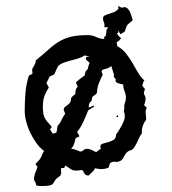

<svg xmlns="http://www.w3.org/2000/svg" viewBox="-20 -585 577 645"><path d="M378 -556 377 -565 389 -559Q395 -561 397 -561Q404 -561 409 -556Q414 -551 417 -544Q420 -537 422 -529.5Q424 -522 426 -517Q417 -509 413.5 -506.5Q410 -504 408 -501.5Q406 -499 404.5 -494.5Q403 -490 399 -479L385 -470L377 -482V-474H372Q375 -469 378.5 -464.5Q382 -460 387 -457Q384 -453 381 -449.5Q378 -446 373 -444L372 -442L374 -430Q392 -420 404 -404.5Q416 -389 425.5 -372.5Q435 -356 444 -340.5Q453 -325 465 -315Q462 -311 460.5 -306.5Q459 -302 458 -297L467 -286L463 -273Q464 -268 466.5 -263.5Q469 -259 469 -254Q469 -244 464 -232L473 -223Q468 -213 469.5 -203Q471 -193 471 -182Q464 -175 459.5 -161Q455 -147 457 -138Q449 -127 444 -114.5Q439 -102 431 -90Q426 -82 418.5 -80Q411 -78 405 -72Q400 -67 395.5 -57Q391 -47 383 -44Q375 -40 366 -41.5Q357 -43 349 -36L345 -22Q324 -13 299 -20Q296 -12 289.5 -6.5Q283 -1 277 5Q270 4 267 1.5Q264 -1 262.5 -4Q261 -7 259.5 -10Q258 -13 254 -14Q249 -13 244.5 -12.5Q240 -12 235 -12Q224 -12 216 -18Q208 -24 199 -29L196 -21L185 -20Q185 -15 185 -11.5Q185 -8 186 -3L182 6Q168 15 164.5 21.5Q161 28 158 32Q155 36 147 38Q139 40 115 40Q110 40 102 38Q100 27 94 19Q94 8 98 -3Q102 -14 106 -24L99 -34Q109 -44 112.5 -48.5Q116 -53 117.5 -56Q119 -59 120.5 -63.5Q122 -68 128 -78Q114 -88 102.5 -104Q91 -120 82 -138.5Q73 -157 68 -176.5Q63 -196 63 -213Q63 -242 65.5 -272.5Q68 -303 77 -331L89 -337L88 -353Q92 -360 96 -367Q100 -374 100 -382Q126 -403 143.5 -419Q161 -435 178.5 -445.5Q196 -456 218 -461.5Q240 -467 276 -467Q290 -467 303.5 -460.5Q317 -454 331 -454L329 -460Q336 -463 336.5 -471Q337 -479 338 -485L343 -492V-493L330 -494Q331 -497 331 -501Q331 -506 328.5 -511.5Q326 -517 326 -523Q326 -530 332 -533Q338 -536 346.5 -538.5Q355 -541 363.5 -544.5Q372 -548 378 -556ZM250 -76Q256 -76 260.5 -80.5Q265 -85 272 -85Q280 -85 287.5 -81.5Q295 -78 303 -74L319 -86Q317 -90 317 -92Q317 -100 325.5 -102.5Q334 -105 343.5 -107.5Q353 -110 361.5 -115Q370 -120 370 -134Q373 -137 378.5 -145.5Q384 -154 389 -163.5Q394 -173 397 -181.5Q400 -190 399 -194Q400 -201 396 -211L398 -221Q396 -230 399.5 -238.5Q403 -247 403 -256Q403 -268 398.5 -278.5Q394 -289 394 -301Q391 -302 386 -303Q381 -304 376.5 -305.5Q372 -307 369.5 -310Q367 -313 369 -319L362 -327L363 -334L354 -363Q346 -357 340 -355Q334 -353 325 -351L321 -345L325 -334Q318 -320 312 -305Q306 -290 306 -274Q304 -269 299 -266Q294 -263 290 -259L287 -245Q281 -242 279.5 -236Q278 -230 278 -224Q283 -225 287 -227Q291 -229 295 -231L296 -227L276 -214Q274 -208 269.5 -197.5Q265 -187 260 -176Q255 -165 249 -155.5Q243 -146 239 -142L247 -127L234 -121Q232 -111 229 -102Q226 -93 219 -85Q228 -85 238 -80.5Q248 -76 250 -76ZM265 -399Q254 -392 242.5 -388.5Q231 -385 219 -382Q207 -379 195.5 -375Q184 -371 175 -363L162 -335L147 -328L136 -306L144 -291Q133 -274 128.5 -260Q124 -246 124 -226Q124 -212 125.5 -203.5Q127 -195 130.5 -188.5Q134 -182 139.5 -175.5Q145 -169 154 -159L148 -150L157 -136L169 -139Q171 -144 171.5 -150Q172 -156 173 -161Q182 -171 186.5 -181.5Q191 -192 199 -203L194 -215Q194 -222 198 -225.5Q202 -229 206.5 -232Q211 -235 215 -240Q219 -245 219 -256Q222 -260 225.5 -263Q229 -266 233 -269Q233 -276 234.5 -282.5Q236 -289 241 -294L235 -308Q242 -315 249.5 -320.5Q257 -326 265 -332Q265 -346 275 -353Q276 -363 281 -374L268 -386L270 -394H281ZM377 -192H370L376 -199Z"/></svg>

Font: ErikasBuero
Style: Regular
Weight: 400
Designer: Peter Wiegel
Foundry: Peter Wiegel
Version: Version 1.006